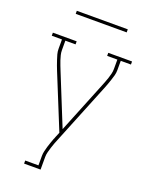

<svg xmlns="http://www.w3.org/2000/svg" viewBox="-163 -763 827 1062"><g transform="rotate(20 250.0 -232.0)"><path d="M115 215V197H193V141Q193 127 196.5 112.5Q200 98 204 84Q208 70 213 56.5Q218 43 223 29L224 28Q225 25 226 22.5Q227 20 228 17L240 -12L111 -329Q105 -343 100 -357.5Q95 -372 90 -386.5Q85 -401 81 -416Q77 -431 77 -447V-502H17V-520H157V-502H97V-447Q97 -432 100.5 -418Q104 -404 108.5 -390Q113 -376 118.5 -362.5Q124 -349 129 -336L250 -37L371 -336Q376 -349 381.5 -362.5Q387 -376 391.5 -390Q396 -404 399.5 -418Q403 -432 403 -447V-502H343V-520H483V-502H423V-447Q423 -431 419 -416Q415 -401 410 -386.5Q405 -372 400 -357.5Q395 -343 389 -329L246 24Q240 38 234.5 52.5Q229 67 224.5 81.5Q220 96 216 111Q212 126 212 141V215ZM100 -661V-679H400V-661Z"/></g></svg>

Font: Iosevka Curly Slab Thin
Style: Regular
Weight: 100
Monospace: yes
Designer: Belleve Invis
Foundry: Belleve Invis
Version: Version 22.1.2; ttfautohint (v1.8.4)